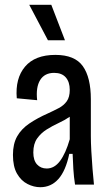

<svg xmlns="http://www.w3.org/2000/svg" viewBox="-20 -770 459 801"><path d="M148 11Q121 11 94.5 -2.5Q68 -16 51 -45.5Q34 -75 34 -124Q34 -170 51.5 -201Q69 -232 102 -254.5Q135 -277 180 -297Q204 -308 225 -319Q246 -330 258.5 -347.5Q271 -365 271 -395Q271 -428 254.5 -447Q238 -466 206 -466Q166 -466 147.5 -436Q129 -406 135 -352L50 -360Q43 -443 84.5 -492Q126 -541 211 -541Q292 -541 325.5 -494Q359 -447 359 -356V-202Q359 -176 361 -139.5Q363 -103 366 -65.5Q369 -28 372 0H293Q288 -32 286 -64.5Q284 -97 283 -128H269Q254 -57 223.5 -23Q193 11 148 11ZM175 -67Q207 -67 230.5 -98.5Q254 -130 271 -189V-283Q251 -269 225 -257Q199 -245 175 -230Q151 -215 135 -192.5Q119 -170 119 -134Q119 -101 134.5 -84Q150 -67 175 -67ZM180 -602 102 -750H194L251 -602Z"/></svg>

Font: Bricolage Grotesque 12pt Condensed
Style: Regular
Weight: 400
Width: 3
Designer: Mathieu Triay
Foundry: Atelier Triay
Version: Version 1.001; ttfautohint (v1.8.4.7-5d5b);gftools[0.9.33.de